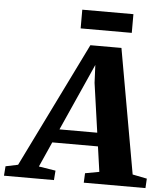

<svg xmlns="http://www.w3.org/2000/svg" viewBox="-141 -990 896 1043"><g transform="rotate(5 307.0 -468.0)"><path d="M-8.8 -65.9 -76.2 -51.8 -80.1 0H192.4L196.3 -51.8L104.5 -66.4L165.5 -203.1H414.6L434.1 -65.9L357.4 -51.8L355 0H691.4L694.3 -51.8L615.7 -67.4L495.1 -747.1H325.7ZM198.2 -276.9 361.8 -642.6 366.2 -545.4 404.3 -276.9ZM265.1 -833.5H543.9V-935.5H265.1Z"/></g></svg>

Font: Merriweather
Style: Heavy Italic
Weight: 900
Italic angle: -7.5°
Designer: Eben Sorkin
Foundry: Eben Sorkin
Version: Version 1.001